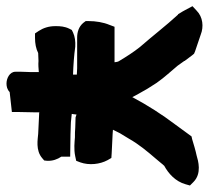

<svg xmlns="http://www.w3.org/2000/svg" viewBox="-54 -626 659 606"><g transform="rotate(90 276.0 -323.5)"><path d="M-7 -601 2 -584C7 -574 12 -566 17 -558L18 -556L20 -555C55 -517 87 -475 122 -435C138 -415 152 -393 167 -368C169 -364 169 -361 170 -355H58L52 -339C44 -320 40 -296 40 -273V-264L46 -256C58 -242 75 -237 92 -237H189C190 -237 209 -236 209 -236V-235V-234V-224C179 -225 150 -227 121 -231C104 -232 89 -230 76 -224L68 -220L64 -212C57 -198 56 -183 56 -171V-168C56 -147 62 -130 71 -116L79 -104H93C111 -104 127 -107 141 -114L166 -115C177 -114 189 -115 201 -116V-90C201 -82 200 -72 200 -61V-42C200 -24 221 -14 237 -14C246 -14 256 -16 264 -24L327 -31V-51C327 -67 328 -84 328 -101V-118L330 -117H334C353 -116 376 -115 396 -114C412 -113 448 -105 473 -127L480 -133L481 -142C482 -160 476 -175 468 -187V-215L397 -216C388 -216 378 -217 366 -217C356 -217 347 -219 333 -220C334 -223 334 -229 335 -235L344 -232L377 -231C385 -230 397 -230 407 -230C421 -229 444 -226 467 -231L481 -234L486 -247C496 -275 492 -309 479 -333L472 -345L457 -346C437 -347 419 -348 396 -349L383 -350L394 -372L411 -400C429 -432 451 -458 475 -486C484 -496 491 -506 497 -512C521 -525 546 -547 555 -579L559 -593L548 -604C521 -631 481 -619 464 -614C449 -611 426 -604 413 -600L404 -598L366 -546C335 -505 306 -460 280 -411C277 -418 273 -424 270 -430C258 -452 249 -467 235 -488C216 -515 199 -532 181 -554L166 -575V-576C160 -584 155 -591 148 -600L143 -606L136 -609C119 -615 100 -621 83 -627C58 -637 27 -634 7 -614Z"/></g></svg>

Font: SolarCharger
Style: 1050
Weight: 1000
Designer: Mew Too
Foundry: Cannot Into Space Fonts/KineticPlasma Fonts
Version: Version 1.100